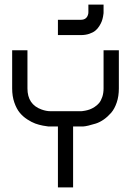

<svg xmlns="http://www.w3.org/2000/svg" viewBox="-20 -820 606 840"><path d="M500 -433.1Q500 -398.9 490.7 -371.6Q481.4 -344.2 466.8 -327.1Q452.1 -310.1 434.6 -297.6Q417 -285.2 399.2 -279.5Q381.3 -273.9 366.7 -270.5Q352.1 -267.1 342.8 -266.6H333.5H299.8V0H233.4V-266.6H200.2Q196.8 -266.6 190.7 -266.8Q184.6 -267.1 167.2 -270.5Q149.9 -273.9 134.3 -279.5Q118.7 -285.2 99.4 -297.6Q80.1 -310.1 66.2 -327.1Q52.2 -344.2 42.7 -371.6Q33.2 -398.9 33.2 -433.1V-600.1H100.1V-433.1Q100.1 -362.8 162.1 -340.8Q182.6 -333.5 200.2 -333.5H333.5Q335.4 -333.5 339.1 -333.7Q342.8 -334 353 -335.9Q363.3 -337.9 372.8 -341.3Q382.3 -344.7 393.8 -352.1Q405.3 -359.4 413.6 -369.4Q421.9 -379.4 427.5 -396Q433.1 -412.6 433.1 -433.1V-600.1H500ZM233.4 -733.4H333.5Q360.8 -733.4 366.2 -760.3Q366.7 -766.6 366.7 -766.6V-799.8H433.1V-766.6Q433.1 -764.6 432.9 -761Q432.6 -757.3 430.7 -746.8Q428.7 -736.3 425.3 -727.1Q421.9 -717.8 414.6 -706.1Q407.2 -694.3 397.2 -686Q387.2 -677.7 370.6 -672.1Q354 -666.5 333.5 -666.5H233.4Z"/></svg>

Font: Malkor
Style: Regular
Weight: 400
Version: Version 1.3